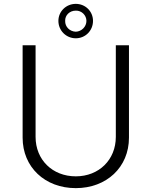

<svg xmlns="http://www.w3.org/2000/svg" viewBox="-20 -962 783 993"><path d="M579 -728V-254C579 -136 492 -50 372 -50C251 -50 164 -136 164 -254V-728H97V-250C97 -98 212 11 372 11C531 11 647 -97 647 -250V-728ZM282 -854C282 -804 322 -764 372 -764C422 -764 461 -804 461 -854C461 -903 422 -942 372 -942C322 -942 282 -903 282 -854ZM317 -854C316 -883 340 -907 372 -907C402 -908 427 -883 427 -854C427 -824 402 -799 372 -798C341 -799 316 -823 317 -854Z"/></svg>

Font: Wafeq Light
Style: Regular
Weight: 300
Designer: Rasmus Andersson & Azza Alameddine
Foundry: Google & TypeTogether
Version: Version 3.000;January 28, 2025;FontCreator 15.0.0.3014 64-bi